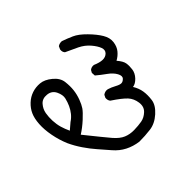

<svg xmlns="http://www.w3.org/2000/svg" viewBox="-132 -535 764 764"><g transform="rotate(-45 250.0 -152.5)"><path d="M244.1 97.7Q213.9 93.8 188 80.6Q162.1 67.4 142.1 43.9Q122.1 20.5 103.5 -0.5Q85 -21.5 67.4 -47.4Q49.8 -73.2 37.1 -100.6Q23.4 -132.8 16.6 -168.5Q9.8 -204.1 11.7 -233.9Q13.7 -263.7 22.5 -283.2Q31.2 -302.7 47.9 -318.4Q64.5 -334 85 -340.8Q105.5 -347.7 128.4 -345.7Q151.4 -343.8 175.8 -323.7Q200.2 -303.7 203.1 -278.3Q206.1 -252.9 203.6 -231.9Q201.2 -210.9 193.4 -189.9Q185.5 -168.9 177.2 -156.7Q168.9 -144.5 145.5 -123Q122.1 -101.6 98.6 -86.9Q157.2 -13.7 177.7 10.3Q198.2 34.2 218.3 42.5Q238.3 50.8 262.2 50.3Q286.1 49.8 305.2 46.4Q324.2 43 340.3 27.8Q356.4 12.7 353 -12.7Q349.6 -38.1 334 -55.2Q318.4 -72.3 277.3 -99.6Q270.5 -107.4 271.5 -121.1L277.3 -132.8Q289.1 -141.6 302.7 -138.7Q318.4 -133.8 333.5 -125.5Q348.6 -117.2 357.4 -117.2Q366.2 -117.2 374.5 -126Q382.8 -134.8 373.5 -151.9Q364.3 -168.9 343.8 -183.6Q323.2 -198.2 304.7 -213.9L303.7 -229.5L309.6 -240.2Q319.3 -248 332 -246.1Q354.5 -236.3 370.6 -235.8Q386.7 -235.4 397 -245.6Q407.2 -255.9 401.4 -272Q395.5 -288.1 378.9 -307.6Q362.3 -327.1 337.4 -339.4Q312.5 -351.6 286.1 -363.3Q278.3 -372.1 280.3 -384.8L286.1 -397.5Q295.9 -404.3 308.6 -403.3Q331.1 -395.5 353 -385.7Q375 -376 400.9 -349.6Q426.8 -323.2 440.4 -300.3Q454.1 -277.3 451.2 -254.9Q448.2 -232.4 436 -217.8Q423.8 -203.1 407.2 -194.3Q424.8 -173.8 427.2 -159.2Q429.7 -144.5 427.2 -126Q424.8 -107.4 410.2 -91.8Q395.5 -76.2 379.9 -74.2Q392.6 -53.7 396 -32.2Q399.4 -10.7 396 15.1Q392.6 41 365.2 65.4Q337.9 89.8 307.1 93.8Q276.4 97.7 244.1 97.7ZM105.5 -151.4Q119.1 -160.2 129.4 -172.9Q139.6 -185.5 146.5 -200.7Q153.3 -215.8 157.2 -232.4Q161.1 -249 150.9 -270.5Q140.6 -292 116.2 -294.4Q91.8 -296.9 78.1 -281.2Q64.5 -265.6 61 -246.1Q57.6 -226.6 58.6 -205.6Q59.6 -184.6 64.9 -166Q70.3 -147.5 79.1 -128.9Z"/></g></svg>

Font: JasonHandwriting2
Style: Regular
Weight: 400
Version: Version 1.05.10